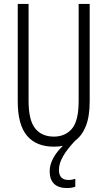

<svg xmlns="http://www.w3.org/2000/svg" viewBox="-20 -734 544 974"><path d="M279 128Q279 179 328 179Q338 179 347.5 177Q357 175 362 173V213Q345 220 319 220Q277 220 254.5 198.5Q232 177 232 135Q232 101 250.5 67.5Q269 34 299 6Q278 10 253 10Q164 10 117 -45.5Q70 -101 70 -220V-714H125V-222Q125 -124 158.5 -82.5Q192 -41 253 -41Q311 -41 345 -81Q379 -121 379 -222V-714H435V-221Q435 -143 415.5 -94.5Q396 -46 362 -21Q321 22 300 58.5Q279 95 279 128Z"/></svg>

Font: Noto Sans Gurmukhi ExtraCondensed Light
Style: Regular
Weight: 300
Width: 2
Designer: Jelle Bosma - Monotype Design Team
Foundry: Monotype Imaging Inc.
Version: Version 2.004; ttfautohint (v1.8.4.7-5d5b)